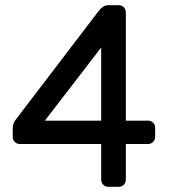

<svg xmlns="http://www.w3.org/2000/svg" viewBox="-20 -720 650 740"><path d="M397 0Q386 0 378 -8Q370 -16 370 -27V-165H56Q45 -165 37 -173Q29 -181 29 -192V-228Q29 -235 32.5 -244.5Q36 -254 43 -262L359 -676Q367 -687 376.5 -693.5Q386 -700 398 -700H438Q449 -700 457 -692Q465 -684 465 -673V-255H551Q562 -255 570 -247Q578 -239 578 -228V-192Q578 -181 570 -173Q562 -165 551 -165H465V-27Q465 -16 457 -8Q449 0 438 0ZM370 -255V-537L153 -255Z"/></svg>

Font: Rubik
Style: Regular
Weight: 400
Designer: Hubert & Fischer
Foundry: Hubert & Fischer
Version: Version 1.002; ttfautohint (v1.6)